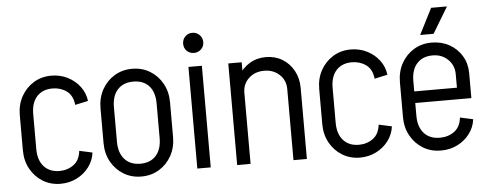

<svg xmlns="http://www.w3.org/2000/svg" viewBox="-48 -805 2388 941"><g transform="rotate(-5 1146.0 -334.5)"><path d="M45 -163V-337H111V-163ZM45 -336Q45 -388 67.5 -428.5Q90 -469 128.5 -492.5Q167 -516 216 -516V-453Q167 -453 139 -422.5Q111 -392 111 -336ZM320 -363Q315 -410 285 -431.5Q255 -453 215 -453V-516Q259 -516 295.5 -497.5Q332 -479 355.5 -448Q379 -417 384 -377ZM45 -164H111Q111 -109 139 -78Q167 -47 216 -47V16Q167 16 128.5 -7.5Q90 -31 67.5 -71.5Q45 -112 45 -164ZM320 -137 384 -123Q379 -84 355.5 -52.5Q332 -21 295.5 -2.5Q259 16 215 16V-47Q255 -47 285 -69Q315 -91 320 -137Z M718 -164V-336H784V-164ZM442 -164V-336H508V-164ZM611 -452V-515H615V-452ZM611 15V-48H615V15ZM442 -335Q442 -387 464.5 -427.5Q487 -468 525.5 -491.5Q564 -515 613 -515V-452Q564 -452 536 -421.5Q508 -391 508 -335ZM784 -335H718Q718 -391 690.5 -421.5Q663 -452 613 -452V-515Q662 -515 700.5 -491.5Q739 -468 761.5 -427.5Q784 -387 784 -335ZM442 -165H508Q508 -110 536 -79Q564 -48 613 -48V15Q564 15 525.5 -8.5Q487 -32 464.5 -72.5Q442 -113 442 -165ZM784 -165Q784 -113 761.5 -72.5Q739 -32 700.5 -8.5Q662 15 613 15V-48Q663 -48 690.5 -79Q718 -110 718 -165Z M889 0V-500H955V0ZM922 -566Q901 -566 887 -580Q873 -594 873 -615Q873 -636 887 -650.5Q901 -665 922 -665Q943 -665 957.5 -650.5Q972 -636 972 -615Q972 -594 957.5 -580Q943 -566 922 -566Z M1085 0V-500H1151V0ZM1362 0V-350H1428V0ZM1362 -350Q1362 -393 1332 -421Q1302 -449 1257 -449L1271 -515Q1316 -515 1351.5 -493.5Q1387 -472 1407.5 -434.5Q1428 -397 1428 -350ZM1113 -350Q1113 -397 1134 -434.5Q1155 -472 1190.5 -493.5Q1226 -515 1271 -515L1257 -449Q1211 -449 1181 -421Q1151 -393 1151 -350Z M1518 -163V-337H1584V-163ZM1518 -336Q1518 -388 1540.5 -428.5Q1563 -469 1601.5 -492.5Q1640 -516 1689 -516V-453Q1640 -453 1612 -422.5Q1584 -392 1584 -336ZM1793 -363Q1788 -410 1758 -431.5Q1728 -453 1688 -453V-516Q1732 -516 1768.5 -497.5Q1805 -479 1828.5 -448Q1852 -417 1857 -377ZM1518 -164H1584Q1584 -109 1612 -78Q1640 -47 1689 -47V16Q1640 16 1601.5 -7.5Q1563 -31 1540.5 -71.5Q1518 -112 1518 -164ZM1793 -137 1857 -123Q1852 -84 1828.5 -52.5Q1805 -21 1768.5 -2.5Q1732 16 1688 16V-47Q1728 -47 1758 -69Q1788 -91 1793 -137Z M1921 -227V-284H2257V-227ZM2085 16V-47H2089V16ZM1915 -164V-335H1981V-164ZM2191 -284V-350H2257V-284ZM2257 -350H2191Q2191 -394 2161 -423Q2131 -452 2086 -452V-515Q2135 -515 2173.5 -493.5Q2212 -472 2234.5 -434.5Q2257 -397 2257 -350ZM2193 -137 2257 -123Q2252 -84 2228.5 -52.5Q2205 -21 2168.5 -2.5Q2132 16 2088 16V-47Q2128 -47 2158 -69Q2188 -91 2193 -137ZM1915 -335Q1915 -387 1937.5 -427.5Q1960 -468 1998.5 -491.5Q2037 -515 2086 -515V-452Q2037 -452 2009 -421.5Q1981 -391 1981 -335ZM1915 -164H1981Q1981 -109 2009 -78Q2037 -47 2086 -47V16Q2037 16 1998.5 -7.5Q1960 -31 1937.5 -71.5Q1915 -112 1915 -164ZM2100 -557H2034L2099 -685H2177Z"/></g></svg>

Font: Akshar Light
Style: Regular
Weight: 300
Designer: Tall Chai
Foundry: Tall Chai
Version: Version 1.100